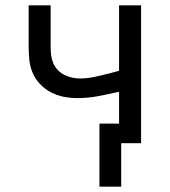

<svg xmlns="http://www.w3.org/2000/svg" viewBox="-20 -540 640 724"><path d="M355 164V-74H429V-194Q390 -185 350.5 -177.5Q311 -170 271 -170Q246 -170 220.5 -175Q195 -180 172 -192Q149 -204 131 -223Q113 -242 103 -265.5Q93 -289 90.5 -315Q88 -341 88 -366V-520H171V-366Q171 -350 172.5 -334.5Q174 -319 180 -304Q186 -289 196.5 -277.5Q207 -266 221 -258.5Q235 -251 251 -247.5Q267 -244 282 -244Q301 -244 319.5 -247Q338 -250 356.5 -254.5Q375 -259 393 -263.5Q411 -268 429 -273V-520H512V0H437V164Z"/></svg>

Font: Iosevka Custom Extended
Style: Regular
Weight: 400
Width: 7
Monospace: yes
Designer: Belleve Invis
Foundry: Belleve Invis
Version: Version 11.2.4; ttfautohint (v1.8.4)